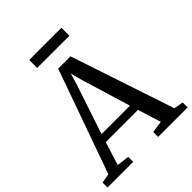

<svg xmlns="http://www.w3.org/2000/svg" viewBox="-262 -1063 1209 1209"><g transform="rotate(-45 343.0 -458.0)"><path d="M49.5 -55 296.5 -749H406L637.5 -55L700 -44V0H437.5V-44L516.5 -55L468 -210H181L132.5 -55L215.5 -44V0H-13L-13.5 -44ZM451 -264.5 352 -591.5 330.5 -671 306.5 -589.5 198 -264.5ZM493 -916.5V-845.5H206V-916.5Z"/></g></svg>

Font: Merriweather Text
Style: Regular
Weight: 400
Designer: Eben Sorkin
Foundry: Eben Sorkin
Version: Version 2.100; ttfautohint (v1.7.19-72a1) -l 8 -r 50 -G 200 